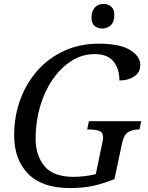

<svg xmlns="http://www.w3.org/2000/svg" viewBox="-20 -946 754 976"><path d="M336 10Q195 10 123.5 -62Q52 -134 52 -258Q52 -355 83 -439.5Q114 -524 171 -588Q228 -652 307 -688Q386 -724 482 -724Q589 -724 641 -692Q693 -660 693 -616Q693 -577 662 -557Q631 -537 587 -537Q587 -596 557 -633.5Q527 -671 461 -671Q397 -671 342.5 -636Q288 -601 247 -541Q206 -481 183.5 -404Q161 -327 161 -242Q161 -156 206 -101.5Q251 -47 354 -47Q383 -47 414 -51Q445 -55 467 -61L500 -220Q504 -236 504 -248Q504 -274 482.5 -281Q461 -288 432 -288H423L432 -330H698L689 -288H685Q657 -288 633.5 -275.5Q610 -263 600 -216L562 -36Q507 -13 454 -1.5Q401 10 336 10ZM501 -801Q476 -801 460.5 -814.5Q445 -828 445 -856Q445 -888 461.5 -907Q478 -926 505 -926Q529 -926 545 -912.5Q561 -899 561 -871Q561 -832 542 -816.5Q523 -801 501 -801Z"/></svg>

Font: NotoSerif-Italic
Style: Regular
Weight: 400
Italic angle: -12°
Designer: Monotype Design Team
Foundry: Monotype Imaging Inc.
Version: Version 2.007; ttfautohint (v1.8) -l 8 -r 50 -G 200 -x 14 -D